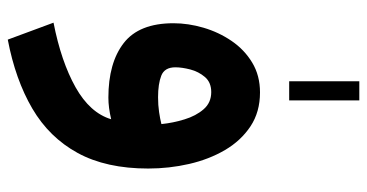

<svg xmlns="http://www.w3.org/2000/svg" viewBox="-250 -448 963 504"><g transform="rotate(90 232.0 -196.5)"><path d="M193.8 -473.6V-657.7H244.1V-473.6ZM422.9 -103.5Q422.9 6.8 382.1 81.5Q341.3 156.2 265.4 200.7Q189.5 245.1 84.5 265.1L40 145Q142.1 125 209.5 87.2Q276.9 49.3 293.5 -6.3Q262.7 1 236.8 1Q145.5 1 93.5 -39.3Q41.5 -79.6 41.5 -169.9Q41.5 -208.5 53.2 -248.5Q64.9 -288.6 87.9 -322.3Q110.8 -356 144.8 -376.5Q178.7 -397 223.1 -397Q274.4 -397 312 -372.1Q349.6 -347.2 374.3 -305.2Q398.9 -263.2 410.9 -210.9Q422.9 -158.7 422.9 -103.5ZM235.8 -129.4Q256.3 -129.4 274.7 -132.1Q293 -134.8 306.2 -138.2Q303.2 -168.5 293.9 -198.7Q284.7 -229 267.3 -249Q250 -269 222.2 -269Q196.8 -269 182.6 -252.4Q168.5 -235.8 162.8 -213.9Q157.2 -191.9 157.2 -174.8Q157.2 -146.5 179 -137.9Q200.7 -129.4 235.8 -129.4Z"/></g></svg>

Font: Vazirmatn FD NL
Style: Bold
Weight: 700
Designer: Saber Rastikerdar
Foundry: Saber Rastikerdar
Version: Version 33.003